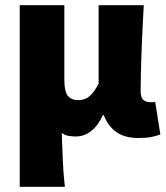

<svg xmlns="http://www.w3.org/2000/svg" viewBox="-20 -520 640 740"><path d="M56 200V-500H228V-214Q228 -166 242 -150Q256 -134 282 -134Q308 -134 326 -150Q344 -166 360 -198V-500H534Q532 -459 529.5 -412Q527 -365 525.5 -320Q524 -275 523 -235.5Q522 -196 522 -170Q522 -144 532.5 -135Q543 -126 560 -126Q565 -126 568.5 -126Q572 -126 578 -128L598 -2Q584 4 563 8Q542 12 514 12Q461 12 428.5 -11Q396 -34 380 -76H376Q359 -37 332 -15.5Q305 6 272 6Q258 6 243.5 3.5Q229 1 218 -8Q220 46 222 96Q224 146 230 200Z"/></svg>

Font: Source Code Pro Black
Style: Regular
Weight: 900
Monospace: yes
Designer: Paul D. Hunt, Teo Tuominen
Foundry: Adobe Systems Incorporated
Version: Version 2.030;PS 1.000;hotconv 16.6.51;makeotf.lib2.5.65220